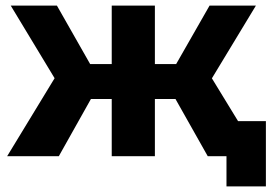

<svg xmlns="http://www.w3.org/2000/svg" viewBox="-20 -558 980 686"><path d="M722.2 0 578.6 -254.6 705.1 -330.5 907.1 0ZM5.6 0 206.7 -330.5 333.1 -254.6 190.2 0ZM191.5 -251.4 18.4 -537.9H183.4L337.3 -267.2ZM238.8 -204.3V-329.1H424.9V-204.3ZM379.2 0V-537.9H533.4V0ZM487.3 -204.3V-329.1H674V-204.3ZM720.9 -251.4 574 -267.2 728.7 -537.9H894.3ZM789.2 108V-34.9L823.9 0H722.2V-125.3H930V108Z"/></svg>

Font: Montserrat Thin
Style: Regular
Weight: 100
Designer: Julieta Ulanovsky
Foundry: Julieta Ulanovsky
Version: Version 9.000